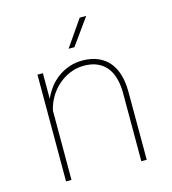

<svg xmlns="http://www.w3.org/2000/svg" viewBox="-110 -829 820 918"><g transform="rotate(-15 300.0 -369.5)"><path d="M130.4 -401.4Q143.1 -430.7 162.4 -455.8Q181.6 -481 206.8 -499Q231.9 -517.1 262.2 -527.6Q292.5 -538.1 327.1 -538.1Q372.6 -538.1 405.5 -523.4Q438.5 -508.8 460 -482.7Q481.4 -456.5 491.7 -420.4Q502 -384.3 502.4 -341.8L502.9 0H476.1V-341.8Q475.6 -378.9 467 -410.4Q458.5 -441.9 440.4 -464.6Q422.4 -487.3 394 -500Q365.7 -512.7 325.7 -512.2Q290 -511.7 257.8 -498Q225.6 -484.4 199.7 -461.4Q173.8 -438.5 155.8 -407.7Q137.7 -377 130.4 -342.8V0H103.5V-528.3H130.4V-401.4ZM369.1 -739.3H401.4L308.1 -609.4H279.3Z"/></g></svg>

Font: Roboto Mono Thin
Style: Regular
Weight: 250
Designer: Google
Version: Version 2.000985; 2015; ttfautohint (v1.3)